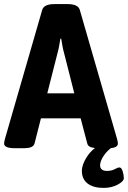

<svg xmlns="http://www.w3.org/2000/svg" viewBox="-22 -722 625 938"><path d="M50 2Q-2 2 -2 -21Q-2 -27 2 -43L184 -673Q192 -702 244 -702H308Q360 -702 368 -673L550 -43Q552 -34 553 -29.5Q554 -25 554 -21Q554 2 507 2H459Q437 2 422 -3Q407 -8 404 -22L372 -144H178L147 -22Q143 -8 129.5 -3Q116 2 97 2ZM259 -463 209 -266H341L291 -463Q286 -480 283 -498Q280 -516 277 -533H273Q270 -516 267 -498Q264 -480 259 -463ZM484 196Q434 196 406 174.5Q378 153 378 113Q378 81 404 42Q430 3 472 -17L537 -10Q505 9 486 37Q467 65 467 85Q467 113 501 113Q523 113 538.5 104.5Q554 96 561 96Q572 96 577.5 115.5Q583 135 583 148Q583 164 553 180Q523 196 484 196Z"/></svg>

Font: Asap Semi Condensed
Style: Bold
Weight: 700
Width: 4
Designer: Pablo Cosgaya
Foundry: Omnibus-Type
Version: Version 3.001; ttfautohint (v1.8.4.7-5d5b)